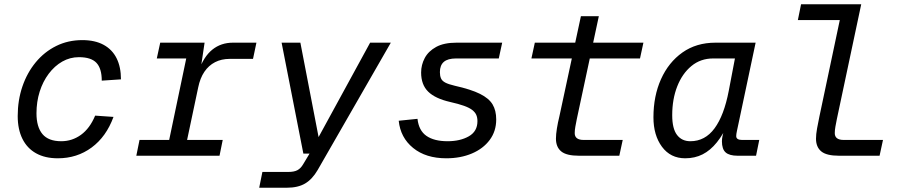

<svg xmlns="http://www.w3.org/2000/svg" viewBox="-20 -730 4240 900"><path d="M251 12Q191 12 149 -11.5Q107 -35 85 -79.5Q63 -124 63 -186Q63 -260 85 -324.5Q107 -389 147.5 -438Q188 -487 243.5 -514.5Q299 -542 366 -542Q425 -542 465.5 -520Q506 -498 526.5 -457Q547 -416 547 -358L457 -352Q457 -409 432 -435.5Q407 -462 350 -462Q308 -462 272 -441.5Q236 -421 208.5 -384.5Q181 -348 166 -300.5Q151 -253 151 -199Q151 -135 179 -101.5Q207 -68 267 -68Q318 -68 359.5 -98Q401 -128 426 -188L512 -182Q478 -89 409.5 -38.5Q341 12 251 12Z M619 0 634 -74H773L853 -456H715L731 -530H939L918 -389L911 -397Q935 -465 975.5 -497.5Q1016 -530 1072 -530H1182L1166 -454H1057Q1018 -454 988 -438.5Q958 -423 938 -393.5Q918 -364 909 -320L857 -74H1024L1009 0Z M1195 150 1210 76H1331Q1359 76 1374.5 67.5Q1390 59 1401 40L1431 -10H1402L1300 -530H1388L1481 -48L1454 -52L1715 -530H1812L1469 67Q1444 110 1410.5 130Q1377 150 1324 150Z M2072 12Q1976 12 1916.5 -36.5Q1857 -85 1849 -164L1937 -173Q1943 -118 1979 -93Q2015 -68 2078 -68Q2137 -68 2177.5 -91Q2218 -114 2218 -162Q2218 -179 2212.5 -191.5Q2207 -204 2193.5 -214.5Q2180 -225 2155 -234Q2130 -243 2090 -252Q2020 -268 1987 -300.5Q1954 -333 1954 -390Q1954 -426 1971 -458Q1988 -490 2024.5 -510Q2061 -530 2120 -530H2334L2318 -456H2118Q2079 -456 2060.5 -440Q2042 -424 2042 -392Q2042 -375 2047 -363Q2052 -351 2067 -343Q2082 -335 2112 -328Q2188 -311 2230 -290Q2272 -269 2289 -240.5Q2306 -212 2306 -170Q2306 -115 2275.5 -74Q2245 -33 2192 -10.5Q2139 12 2072 12Z M2694 0Q2635 0 2610.5 -20.5Q2586 -41 2586 -80Q2586 -100 2590.5 -128Q2595 -156 2602 -184L2703 -654H2787L2684 -173Q2680 -153 2677 -136.5Q2674 -120 2674 -106Q2674 -90 2684.5 -82Q2695 -74 2716 -74H2899L2883 0ZM2471 -456 2487 -530H2996L2980 -456Z M3192 12Q3123 12 3083 -42Q3043 -96 3043 -180Q3043 -280 3078.5 -359Q3114 -438 3179 -484Q3244 -530 3334 -530H3522L3442 -152Q3438 -133 3434.5 -117Q3431 -101 3431 -92Q3431 -83 3438 -78.5Q3445 -74 3458 -74H3539L3524 0H3438Q3399 0 3381.5 -15.5Q3364 -31 3364 -68Q3364 -79 3367 -93Q3370 -107 3375 -123Q3380 -139 3386 -157H3396Q3371 -101 3340.5 -63Q3310 -25 3273.5 -6.5Q3237 12 3192 12ZM3216 -68Q3285 -68 3329.5 -128.5Q3374 -189 3396 -304L3425 -456H3323Q3264 -456 3221 -420.5Q3178 -385 3154.5 -325Q3131 -265 3131 -190Q3131 -127 3153.5 -97.5Q3176 -68 3216 -68Z M3913 0Q3854 0 3829.5 -20.5Q3805 -41 3805 -80Q3805 -100 3810 -128Q3815 -156 3821 -184L3925 -676L3958 -636H3720L3735 -710H4017L3903 -173Q3899 -153 3896 -136.5Q3893 -120 3893 -106Q3893 -90 3903.5 -82Q3914 -74 3935 -74H4119L4103 0Z"/></svg>

Font: Geist Mono
Style: Italic
Weight: 400
Italic angle: -12°
Monospace: yes
Designer: Basement.studio, Andrés Briganti, Mateo Zaragoza
Foundry: Basement.studio, Vercel, Andrés Briganti, Guido Ferreyra, Mateo Zaragoza
Version: Version 1.500